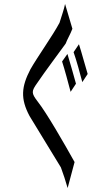

<svg xmlns="http://www.w3.org/2000/svg" viewBox="-20 -856 540 968"><path d="M320 -584 293 -546C306 -506 325 -435 336 -393L363 -434C353 -470 332 -546 320 -584ZM129 -271C176 -193 252 -70 287 -12C299 21 311 56 321 92L356 -39C303 -134 215 -287 170 -344C137 -387 138 -396 168 -438C205 -493 277 -589 311 -636C319 -658 335 -684 345 -711L308 -836C303 -809 290 -774 280 -741C246 -677 170 -571 133 -506C88 -419 82 -359 129 -271ZM351 -593C365 -554 384 -484 395 -442L422 -483C411 -518 391 -594 378 -633Z"/></svg>

Font: 寒蝉无机体 CompactMedium
Style: Regular
Weight: 500
Width: 3
Designer: ChillTanhei {Warren2060}; 
Source Han Sans {Ryoko NISHIZUKA 西塚涼子 (kana, bopomofo & ideographs); Paul D. Hunt (Latin, Gre
Foundry: ChillType&Adobe
Version: Version 1.000;Glyphs 3.1.1 (3135)